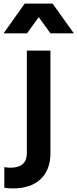

<svg xmlns="http://www.w3.org/2000/svg" viewBox="-88 -825 430 1066"><path d="M62 -640 127 -730 192 -640H322L204 -805H49L-68 -640ZM-14 221C113 221 192 151 192 27V-544H61V27C61 80 28 106 -28 106C-40 106 -52 105 -64 103V217C-52 220 -31 221 -14 221Z"/></svg>

Font: Plus Jakarta Sans
Style: Bold
Weight: 700
Designer: Gumpita Rahayu
Foundry: Tokotype
Version: Version 2.071;gftools[0.9.30]